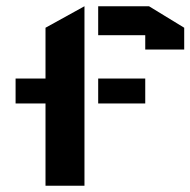

<svg xmlns="http://www.w3.org/2000/svg" viewBox="-20 -596 611 616"><path d="M295 -344H446V-264H295ZM251 0H126V-264H30V-344H126V-507L251 -576ZM446 -437V-483H295V-576H458L571 -507V-437Z"/></svg>

Font: Wallpoet
Style: Regular
Weight: 400
Designer: Lars Berggren
Foundry: Lars Berggren
Version: Version 1.000